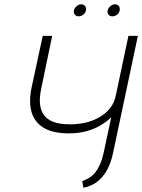

<svg xmlns="http://www.w3.org/2000/svg" viewBox="-20 -867 662 894"><path d="M358 -847Q347 -847 337 -838.5Q327 -830 324 -818Q322 -807 328.5 -799Q335 -791 346 -791Q358 -791 368 -799Q378 -807 380 -818Q383 -830 376.5 -838.5Q370 -847 358 -847ZM515 -847Q504 -847 494 -838.5Q484 -830 481 -818Q479 -806 485.5 -798.5Q492 -791 503 -791Q515 -791 525 -798.5Q535 -806 537 -818Q540 -830 533.5 -838.5Q527 -847 515 -847ZM506 -153 622 -700H578L520 -426Q513 -388 491.5 -362Q470 -336 440 -319.5Q410 -303 376 -295.5Q342 -288 307 -288Q247 -288 213.5 -306.5Q180 -325 170 -362.5Q160 -400 172 -455L223 -700H179L127 -459Q113 -391 127.5 -343.5Q142 -296 185 -271Q228 -246 301 -246Q345 -246 382 -256Q419 -266 448.5 -283.5Q478 -301 498 -321L462 -153Q455 -122 445 -100Q435 -78 422.5 -63Q410 -48 394.5 -38.5Q379 -29 363 -24L368 7Q420 -2 455.5 -42.5Q491 -83 506 -153Z"/></svg>

Font: Advent Pro Light
Style: Italic
Weight: 300
Italic angle: -12°
Version: Version 3.000